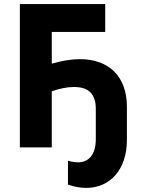

<svg xmlns="http://www.w3.org/2000/svg" viewBox="-20 -720 699 938"><path d="M312 65V182C343 193 375 198 401 198C518 198 600 108 600 -36V-198C600 -346 513 -431 370 -431C328 -431 282 -423 233 -409V-564H494V-700H77V0H233V-274C270 -287 307 -295 341 -295C412 -295 448 -262 448 -188V-39C448 34 414 73 361 73C347 73 327 70 312 65Z"/></svg>

Font: Fixel Display Bold
Style: Bold
Weight: 700
Designer: AlfaBravo + MacPaw
Foundry: Kyrylo Tkachov, Marchela Mozhyna, Serhii Makarenko, Maria Weinstein, Zakhar Kryvoshyya
Version: Version 1.211